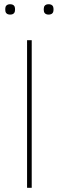

<svg xmlns="http://www.w3.org/2000/svg" viewBox="-20 -888 278 908"><path d="M28 -819C11 -819 5 -829 5 -840V-847C5 -858 11 -868 28 -868C45 -868 51 -858 51 -847V-840C51 -829 45 -819 28 -819ZM210 -819C193 -819 187 -829 187 -840V-847C187 -858 193 -868 210 -868C227 -868 233 -858 233 -847V-840C233 -829 227 -819 210 -819ZM108 -698H130V0H108Z"/></svg>

Font: Plexus Sans Thin
Style: Regular
Weight: 250
Version: Version 2.001;PS 002.001;hotconv 1.0.70;makeotf.lib2.5.58329